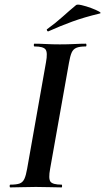

<svg xmlns="http://www.w3.org/2000/svg" viewBox="-20 -815 457 835"><path d="M25 0Q22 0 22 -6Q22 -12 25 -12Q52 -12 65.5 -17Q79 -22 86 -37Q93 -52 98 -81L180 -544Q188 -587 178 -600Q168 -613 130 -613Q127 -613 127 -619Q127 -625 130 -625Q153 -625 181 -623.5Q209 -622 240 -622Q275 -622 303 -623.5Q331 -625 353 -625Q356 -625 356 -619Q356 -613 353 -613Q326 -613 312 -607Q298 -601 291.5 -586Q285 -571 280 -542L198 -81Q190 -38 199.5 -25Q209 -12 248 -12Q250 -12 250 -6Q250 0 248 0Q226 0 198 -1Q170 -2 136 -2Q105 -2 76.5 -1Q48 0 25 0ZM191 -679Q187 -677 184.5 -682.5Q182 -688 186 -689Q222 -715 252 -742Q282 -769 311 -793Q316 -797 335.5 -792.5Q355 -788 376.5 -780Q398 -772 410.5 -765Q423 -758 413 -756Q346 -740 294 -721Q242 -702 191 -679Z"/></svg>

Font: Cormorant
Style: Bold Italic
Weight: 700
Italic angle: -10°
Designer: Christian Thalmann (Catharsis Fonts)
Foundry: Catharsis Fonts
Version: Version 4.000